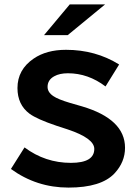

<svg xmlns="http://www.w3.org/2000/svg" viewBox="-20 -811 630 875"><path d="M297.9 -791H459L288.6 -650.9H180.7ZM91.8 -139.2Q186 -68.8 303.2 -68.8Q409.7 -68.8 409.7 -132.3Q409.7 -180.7 288.6 -221.2L237.8 -237.8Q147.9 -268.1 114.3 -293Q59.6 -334 59.6 -409.7Q59.6 -493.7 133.3 -543.9Q191.9 -584 280.8 -584Q415.5 -584 522.9 -517.1L460.9 -417Q381.8 -477.1 289.6 -477.1Q251.5 -477.1 227.1 -463.4Q196.8 -446.8 196.8 -415Q196.8 -390.6 223.1 -373Q244.1 -358.4 299.8 -341.8L354 -326.2Q549.8 -268.1 549.8 -137.7Q549.8 -72.3 502 -21Q441.4 43.9 292 43.9Q146.5 43.9 29.8 -41Z"/></svg>

Font: FORM UDPGothic
Style: Bold
Weight: 700
Foundry: Pronama LLC
Version: Version 1.051